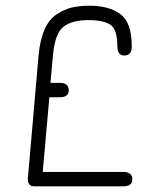

<svg xmlns="http://www.w3.org/2000/svg" viewBox="-20 -653 564 678"><path d="M78.1 -22.5Q78.1 -28.3 79.1 -31.2L116.2 -457Q121.1 -511.7 137.2 -548.3Q153.3 -585 180.2 -602.5Q207 -620.1 233.9 -626.5Q260.7 -632.8 295.9 -632.8Q365.2 -632.8 405.3 -603Q445.3 -573.2 445.3 -489.3Q445.3 -457 418.9 -457Q394.5 -457 394.5 -489.3Q394.5 -548.8 370.1 -565.4Q345.7 -582 292 -582Q234.4 -582 204.1 -558.6Q173.8 -535.2 167 -457L158.2 -360.4H191.4Q222.7 -360.4 222.7 -334Q222.7 -309.6 191.4 -309.6H154.3L130.9 -45.9H415Q447.3 -45.9 447.3 -19.5Q447.3 4.9 415 4.9H99.6Q78.1 4.9 78.1 -22.5Z"/></svg>

Font: Jura
Style: Book
Weight: 400
Version: Version 2.3